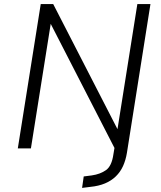

<svg xmlns="http://www.w3.org/2000/svg" viewBox="-20 -725 788 938"><path d="M381 193 389 137 428 132Q470 126 498 106Q526 86 534 29L547 -49L546 11L227 -610H228L131 0H67L179 -705H240L554 -94L651 -705H715L600 22Q594 58 581 86.5Q568 115 546 136.5Q524 158 493 171Q462 184 421 188Z"/></svg>

Font: Nunito Sans 7pt SemiCondensed Light
Style: Italic
Weight: 300
Width: 4
Italic angle: -9°
Designer: Vernon Adams
Foundry: Vernon Adams
Version: Version 3.101;gftools[0.9.27]